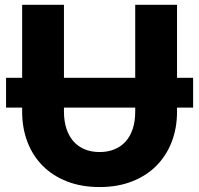

<svg xmlns="http://www.w3.org/2000/svg" viewBox="-20 -748 805 776"><path d="M526.5 -313H238.5V-297.5Q238.5 -259 248.2 -228.8Q258 -198.5 276.5 -177.2Q295 -156 321.8 -144.8Q348.5 -133.5 382.5 -133.5Q416.5 -133.5 443.2 -144.8Q470 -156 488.5 -177Q507 -198 516.8 -228.2Q526.5 -258.5 526.5 -297ZM760.5 -313H695.5V-297Q695.5 -230 673.8 -174Q652 -118 611.5 -77.5Q571 -37 513 -14.5Q455 8 382.5 8Q309.5 8 251.5 -14.5Q193.5 -37 153 -77.5Q112.5 -118 91 -174Q69.5 -230 69.5 -297V-313H4.5V-433.5H69.5V-728.5H238.5V-433.5H526.5V-728.5H695.5V-433.5H760.5Z"/></svg>

Font: Lato 2
Style: Regular
Weight: 900
Designer: Lukasz Dziedzic with Adam Twardoch and Botio Nikoltchev
Foundry: tyPoland Lukasz Dziedzic
Version: Version 2.015; 2015-08-06; http://www.latofonts.com/